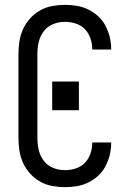

<svg xmlns="http://www.w3.org/2000/svg" viewBox="-20 -763 540 791"><path d="M247 8Q221 8 194.5 3Q168 -2 145 -15Q122 -28 104 -48Q86 -68 75 -92Q64 -116 60 -142.5Q56 -169 56 -195V-540Q56 -566 60 -592.5Q64 -619 75 -643Q86 -667 104 -687Q122 -707 145 -720Q168 -733 194.5 -738Q221 -743 247 -743Q272 -743 296.5 -739Q321 -735 343.5 -724Q366 -713 384.5 -696Q403 -679 414.5 -657Q426 -635 432 -611Q438 -587 438 -562V-559H360V-561Q360 -583 352.5 -605Q345 -627 329.5 -643Q314 -659 292 -666Q270 -673 247 -673Q222 -673 198.5 -663.5Q175 -654 160 -634Q145 -614 139.5 -589.5Q134 -565 134 -540V-195Q134 -170 139.5 -145.5Q145 -121 160 -101Q175 -81 198.5 -71.5Q222 -62 247 -62Q270 -62 292 -69Q314 -76 329.5 -92Q345 -108 352.5 -130Q360 -152 360 -174V-176H438V-173Q438 -148 432 -124Q426 -100 414.5 -78Q403 -56 384.5 -39Q366 -22 343.5 -11Q321 0 296.5 4Q272 8 247 8ZM195 -309V-427H305V-309Z"/></svg>

Font: Iosevka Fuck
Style: Regular
Weight: 400
Monospace: yes
Designer: Belleve Invis
Foundry: Belleve Invis
Version: Version 28.0.7; ttfautohint (v1.8.3)